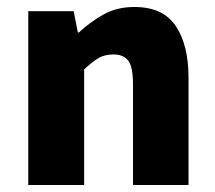

<svg xmlns="http://www.w3.org/2000/svg" viewBox="-20 -530 617 550"><path d="M61 0V-498H191L203 -437H206Q237 -466 275.5 -488Q314 -510 365 -510Q447 -510 483.5 -455.5Q520 -401 520 -308V0H361V-288Q361 -338 347.5 -356Q334 -374 305 -374Q279 -374 261 -363Q243 -352 221 -331V0Z"/></svg>

Font: Source Sans 3 ExtraBold
Style: Regular
Weight: 800
Designer: Paul D. Hunt
Foundry: Adobe
Version: Version 3.052;hotconv 1.1.0;makeotfexe 2.6.0